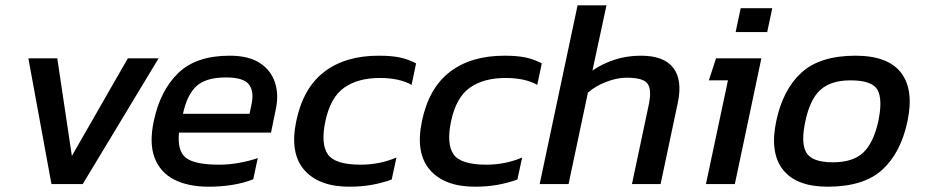

<svg xmlns="http://www.w3.org/2000/svg" viewBox="-20 -694 3492 724"><path d="M174 0 87 -474H196L251 -106L462 -474H578L292 0Z M767 10Q689 10 636.5 -17Q584 -44 563 -99Q542 -154 560 -238Q584 -352 651.5 -418Q719 -484 846 -484Q917 -484 959 -457Q1001 -430 1016.5 -384Q1032 -338 1020 -282L1002 -194H655Q648 -125 681 -99Q714 -73 807 -73Q843 -73 882 -80Q921 -87 952 -98L935 -18Q900 -4 857 3Q814 10 767 10ZM670 -265H921L928 -298Q939 -347 919.5 -374.5Q900 -402 832 -402Q756 -402 720.5 -369Q685 -336 670 -265Z M1297 10Q1182 10 1127 -53.5Q1072 -117 1097 -237Q1123 -362 1202.5 -423Q1282 -484 1408 -484Q1457 -484 1489 -477Q1521 -470 1549 -455L1532 -374Q1486 -400 1412 -400Q1330 -400 1278 -363.5Q1226 -327 1207 -237Q1189 -152 1216 -112.5Q1243 -73 1340 -73Q1411 -73 1475 -100L1457 -17Q1421 -4 1382 3Q1343 10 1297 10Z M1771 10Q1656 10 1601 -53.5Q1546 -117 1571 -237Q1597 -362 1676.5 -423Q1756 -484 1882 -484Q1931 -484 1963 -477Q1995 -470 2023 -455L2006 -374Q1960 -400 1886 -400Q1804 -400 1752 -363.5Q1700 -327 1681 -237Q1663 -152 1690 -112.5Q1717 -73 1814 -73Q1885 -73 1949 -100L1931 -17Q1895 -4 1856 3Q1817 10 1771 10Z M2015 0 2158 -674H2267L2214 -428Q2250 -453 2296.5 -468.5Q2343 -484 2397 -484Q2483 -484 2518.5 -438.5Q2554 -393 2536 -307L2471 0H2363L2427 -302Q2438 -357 2421.5 -379Q2405 -401 2343 -401Q2307 -401 2266.5 -385.5Q2226 -370 2197 -345L2124 0Z M2754 -573 2773 -663H2892L2873 -573ZM2642 0 2725 -391H2653L2680 -474H2851L2751 0Z M3101 10Q2983 10 2932.5 -54Q2882 -118 2907 -237Q2932 -356 3002 -420Q3072 -484 3206 -484Q3328 -484 3377.5 -420Q3427 -356 3402 -237Q3377 -118 3307 -54Q3237 10 3101 10ZM3121 -82Q3196 -82 3235 -118.5Q3274 -155 3292 -237Q3309 -319 3289 -355Q3269 -391 3187 -391Q3113 -391 3073.5 -355Q3034 -319 3017 -237Q2999 -155 3020.5 -118.5Q3042 -82 3121 -82Z"/></svg>

Font: Kanit
Style: Italic
Weight: 400
Italic angle: -12°
Designer: Katatrad Team
Foundry: CadsonDemak
Version: Version 2.000; ttfautohint (v1.8.3)